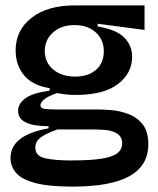

<svg xmlns="http://www.w3.org/2000/svg" viewBox="-20 -539 586 712"><path d="M249 153Q160 153 110 139.5Q60 126 39.5 102Q19 78 19 47Q19 -38 160 -63V-71Q47 -71 47 -128Q47 -154 73.5 -174Q100 -194 164 -203V-212Q101 -222 69.5 -259.5Q38 -297 38 -352Q38 -427 97 -473Q156 -519 257 -519H516V-428L342 -451V-441Q413 -429 441.5 -399Q470 -369 470 -329Q470 -267 417 -227Q364 -187 262 -187Q223 -187 192 -194Q157 -182 143.5 -170Q130 -158 130 -149Q130 -137 147 -135Q164 -133 188 -133H346Q363 -133 393.5 -130.5Q424 -128 455.5 -116.5Q487 -105 508.5 -78.5Q530 -52 530 -4Q530 75 460.5 114Q391 153 249 153ZM259 -255Q307 -255 336 -280Q365 -305 365 -349Q365 -392 335 -419Q305 -446 257 -446Q207 -446 176.5 -418.5Q146 -391 146 -350Q146 -308 177 -281.5Q208 -255 259 -255ZM243 56Q318 56 359 49Q400 42 416.5 28Q433 14 433 -6Q433 -32 414.5 -43.5Q396 -55 370.5 -57Q345 -59 323 -59H193Q146 -42 128.5 -27.5Q111 -13 111 8Q111 40 148 48Q185 56 243 56Z"/></svg>

Font: Bricolage Grotesque 96pt Medium
Style: Regular
Weight: 500
Designer: Mathieu Triay
Foundry: Atelier Triay
Version: Version 1.001; ttfautohint (v1.8.4.7-5d5b);gftools[0.9.33.de